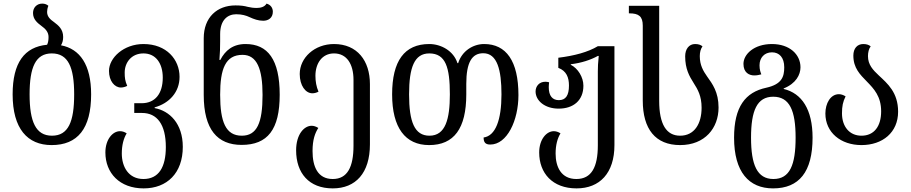

<svg xmlns="http://www.w3.org/2000/svg" viewBox="-20 -792 5047 1064"><path d="M318 -541C326 -554 330 -569 330 -587C330 -630 304 -651 280 -669C259 -684 241 -699 241 -726C241 -736 243 -747 248 -760C240 -767 229 -772 214 -772C184 -772 163 -750 163 -720C163 -685 186 -666 210 -648C231 -633 249 -615 249 -587C249 -571 247 -556 241 -544C115 -532 50 -444 50 -269C50 -79 132 12 266 12C410 12 485 -79 485 -269C485 -433 423 -521 318 -541ZM268 -40C178 -40 144 -118 144 -269C144 -419 177 -496 267 -496C358 -496 391 -419 391 -269C391 -118 359 -40 268 -40Z M776 252C906 252 993 167 993 22C993 -108 919 -178 837 -193V-197C919 -220 975 -282 975 -366C975 -462 903 -548 775 -548C666 -548 584 -472 584 -399C584 -343 615 -307 650 -307C661 -307 673 -310 685 -316C673 -344 671 -361 671 -390C671 -445 708 -496 775 -496C844 -496 882 -440 882 -362C882 -271 838 -220 765 -220H724V-166H767C850 -166 899 -103 899 23C899 134 860 200 775 200C692 200 655 132 655 59C655 12 665 -25 682 -53C670 -61 658 -65 645 -65C604 -65 564 -19 564 53C564 167 643 252 776 252Z M1319 11C1463 11 1530 -74 1530 -267C1530 -462 1464 -548 1341 -548C1270 -548 1228 -512 1201 -460H1196C1199 -492 1200 -534 1200 -563V-603C1200 -682 1242 -713 1289 -713C1321 -713 1344 -706 1363 -697C1387 -686 1411 -677 1439 -677C1466 -677 1492 -692 1492 -727C1492 -749 1479 -766 1457 -772C1447 -754 1425 -748 1403 -748C1384 -748 1370 -750 1353 -754C1335 -759 1316 -762 1285 -762C1183 -762 1109 -696 1109 -580V-266C1109 -74 1185 11 1319 11ZM1320 -40C1231 -40 1200 -116 1200 -267C1200 -410 1229 -488 1324 -488C1404 -488 1435 -410 1435 -266C1435 -111 1404 -40 1320 -40Z M1824 252C1951 252 2030 167 2030 8V-326C2030 -455 1960 -548 1831 -548C1723 -548 1641 -472 1641 -382C1641 -318 1673 -275 1711 -275C1722 -275 1734 -278 1745 -284C1733 -312 1728 -341 1728 -372C1728 -441 1765 -496 1831 -496C1901 -496 1939 -438 1939 -349V15C1939 134 1905 200 1824 200C1741 200 1712 132 1712 45C1712 -18 1726 -55 1744 -83C1731 -91 1719 -95 1707 -95C1665 -95 1621 -47 1621 41C1621 167 1692 252 1824 252Z M2358 12C2496 12 2564 -80 2564 -269V-327C2564 -446 2595 -497 2658 -497C2736 -497 2759 -403 2759 -269C2759 -127 2726 -39 2660 -30C2660 -3 2670 9 2697 9C2790 9 2853 -124 2853 -265C2853 -454 2785 -548 2663 -548C2602 -548 2540 -510 2519 -442H2515C2494 -510 2424 -548 2359 -548C2221 -548 2153 -454 2153 -269C2153 -84 2226 12 2358 12ZM2360 -40C2277 -40 2247 -117 2247 -269C2247 -418 2276 -496 2359 -496C2450 -496 2473 -418 2473 -269C2473 -133 2449 -40 2360 -40Z M3175 252C3304 252 3385 167 3385 12V-536H3293C3238 -503 3163 -483 3074 -472V-416C3119 -399 3133 -363 3133 -318C3133 -263 3115 -237 3077 -237C3042 -237 3021 -260 3021 -309C3021 -317 3022 -327 3023 -336C3016 -338 3008 -339 3002 -339C2968 -339 2948 -314 2948 -285C2948 -235 2998 -190 3076 -190C3157 -190 3213 -235 3213 -317C3213 -364 3183 -413 3143 -433V-436C3202 -443 3253 -460 3293 -482H3298C3294 -445 3293 -419 3293 -396V13C3293 134 3258 200 3174 200C3089 200 3059 132 3059 59C3059 12 3069 -25 3086 -53C3074 -61 3061 -65 3049 -65C3008 -65 2968 -19 2968 53C2968 167 3041 252 3175 252Z M3749 12C3887 12 3962 -83 3962 -196C3962 -282 3928 -327 3898 -369C3877 -399 3858 -431 3858 -481C3858 -502 3863 -522 3873 -535C3864 -543 3851 -548 3832 -548C3798 -548 3777 -520 3777 -480C3777 -410 3800 -370 3824 -332C3847 -296 3868 -260 3868 -195C3868 -106 3828 -40 3749 -40C3673 -40 3633 -103 3633 -233V-760H3465V-718H3468C3520 -718 3542 -701 3542 -650V-235C3542 -77 3612 12 3749 12Z M4264 252C4408 252 4483 161 4483 -29C4483 -186 4423 -275 4323 -299V-302C4391 -329 4416 -378 4416 -419C4416 -491 4355 -548 4258 -548C4158 -548 4100 -491 4100 -438C4100 -389 4132 -374 4160 -374C4175 -374 4188 -377 4199 -380C4195 -391 4189 -405 4189 -430C4189 -472 4216 -502 4258 -502C4299 -502 4326 -473 4326 -419C4326 -366 4312 -325 4227 -306C4110 -281 4048 -200 4048 -29C4048 161 4130 252 4264 252ZM4266 200C4176 200 4142 122 4142 -29C4142 -179 4175 -256 4265 -256C4356 -256 4389 -179 4389 -29C4389 122 4357 200 4266 200Z M4754 12C4871 12 4957 -58 4957 -173C4957 -280 4898 -329 4850 -374C4818 -404 4790 -433 4790 -481C4790 -502 4795 -522 4805 -535C4796 -543 4783 -548 4764 -548C4730 -548 4709 -523 4709 -484C4709 -415 4746 -379 4784 -340C4823 -300 4863 -258 4863 -175C4863 -92 4824 -40 4754 -40C4687 -40 4646 -91 4646 -164C4646 -203 4651 -228 4666 -258C4653 -266 4641 -270 4629 -270C4582 -270 4554 -219 4554 -163C4554 -58 4639 12 4754 12Z"/></svg>

Font: Noto Serif Georgian SemiCondensed
Style: Regular
Weight: 400
Width: 4
Designer: Monotype Design Team, Akaki Razmadze
Foundry: Google LLC
Version: Version 2.003